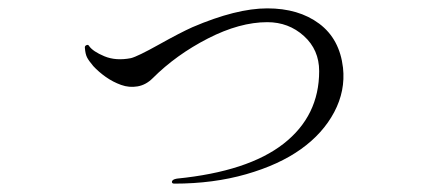

<svg xmlns="http://www.w3.org/2000/svg" viewBox="-20 -502 1040 459"><path d="M193 -392Q202 -379 229.5 -367.5Q257 -356 293 -363Q309 -367 360 -395.5Q411 -424 440 -437Q545 -482 619 -482Q694 -482 743 -445.5Q792 -409 800 -340Q806 -285 779 -234Q752 -183 699.5 -145.5Q647 -108 568.5 -85.5Q490 -63 397 -63Q391 -63 391 -67Q391 -73 403 -75Q573 -92 658 -158.5Q743 -225 743 -332Q743 -383 706.5 -416Q670 -449 619 -449Q553 -449 477 -410Q401 -371 345 -315Q329 -299 309 -295.5Q289 -292 269.5 -299Q250 -306 233 -318Q216 -330 203 -344Q192 -357 188 -365Q184 -373 183 -387Q182 -392 186.5 -394Q191 -396 193 -392Z"/></svg>

Font: TsukuhouMincho
Style: Regular
Weight: 400
Designer: Iose
Foundry: Typographish
Version: Version 1.001; ttfautohint (v1.8.3)